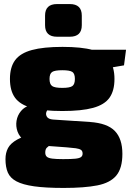

<svg xmlns="http://www.w3.org/2000/svg" viewBox="-20 -745 644 946"><path d="M288 -514Q382 -514 438 -498.5Q494 -483 519 -448.5Q544 -414 544 -356Q544 -298 519.5 -263.5Q495 -229 438.5 -213.5Q382 -198 287 -198Q193 -198 136 -213.5Q79 -229 54 -263.5Q29 -298 29 -356Q29 -414 54.5 -448.5Q80 -483 137 -498.5Q194 -514 288 -514ZM287 -399Q250 -399 237 -390.5Q224 -382 224 -356Q224 -330 237 -321Q250 -312 287 -312Q324 -312 336.5 -321Q349 -330 349 -356Q349 -382 336.5 -390.5Q324 -399 287 -399ZM601 -500 591 -423 451 -399 414 -500ZM128 -226 225 -209Q214 -207 209 -194.5Q204 -182 211 -170Q218 -158 241 -156L423 -144Q509 -138 546 -99.5Q583 -61 583 13Q583 84 553 120Q523 156 459.5 168.5Q396 181 294 181Q204 181 148 173Q92 165 61 148.5Q30 132 18.5 105Q7 78 7 39Q7 8 19.5 -15.5Q32 -39 65 -57.5Q98 -76 159 -90L245 -109L313 -83L281 -66Q251 -45 234 -34.5Q217 -24 210 -16.5Q203 -9 203 7Q203 20 210.5 27Q218 34 237.5 36.5Q257 39 291 39Q329 39 350 37Q371 35 379 29Q387 23 387 12Q387 -1 379 -6.5Q371 -12 353.5 -14.5Q336 -17 309 -19L173 -29Q128 -33 102 -51.5Q76 -70 66.5 -96.5Q57 -123 61.5 -150Q66 -177 83.5 -198Q101 -219 128 -226ZM324 -725Q383 -725 383 -668V-621Q383 -564 324 -564H261Q202 -564 202 -621V-668Q202 -725 261 -725Z"/></svg>

Font: Exo 2 Black
Style: Regular
Weight: 900
Designer: Natanael Gama
Foundry: Natanael Gama
Version: Version 2.010